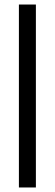

<svg xmlns="http://www.w3.org/2000/svg" viewBox="-20 -828 242 848"><path d="M63.5 0V-808H138.5V0Z"/></svg>

Font: Encode Sans Cnd
Style: Regular
Weight: 400
Width: 3
Designer: Multiple Designers
Foundry: Impallari Type
Version: Version 3.002; ttfautohint (v1.8.3) -l 8 -r 50 -G 200 -x 14 